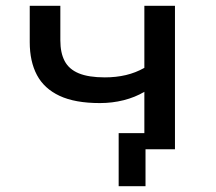

<svg xmlns="http://www.w3.org/2000/svg" viewBox="-20 -517 749 665"><path d="M484 128H391V-56H556V0H484ZM480 0V-199Q448 -180 408.5 -170Q369 -160 326 -160Q240 -160 186.5 -185Q133 -210 108 -257Q83 -304 83 -371V-497H189V-377Q189 -334 204 -305.5Q219 -277 253 -263Q287 -249 343 -249Q382 -249 416 -257Q450 -265 480 -282V-497H586V0Z"/></svg>

Font: Nunito Sans 7pt SemiExpanded Medium
Style: Regular
Weight: 500
Width: 6
Designer: Vernon Adams
Foundry: Vernon Adams
Version: Version 3.101;gftools[0.9.27]